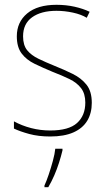

<svg xmlns="http://www.w3.org/2000/svg" viewBox="-20 -558 444 799"><path d="M362 -130Q362 -87 343 -55.5Q324 -24 285.5 -7Q247 10 189 10Q140 10 101.5 -0.5Q63 -11 38 -23V-53Q71 -35 109.5 -25Q148 -15 189 -15Q266 -15 300.5 -46Q335 -77 335 -131Q335 -168 317.5 -191Q300 -214 269 -229Q238 -244 199 -259Q158 -276 124 -292.5Q90 -309 70 -335.5Q50 -362 50 -407Q50 -466 93 -502Q136 -538 215 -538Q255 -538 290.5 -530Q326 -522 353 -509L341 -484Q318 -498 283.5 -505.5Q249 -513 215 -513Q151 -513 113.5 -486Q76 -459 76 -407Q76 -370 93 -349Q110 -328 140 -313.5Q170 -299 207 -284Q247 -268 282.5 -250.5Q318 -233 340 -205.5Q362 -178 362 -130ZM240 68Q234 93 225.5 119.5Q217 146 206 171.5Q195 197 181 221H165V214Q173 197 182.5 169Q192 141 200 111.5Q208 82 210 61H240Z"/></svg>

Font: Noto Sans Khmer SemiCondensed Thin
Style: Regular
Weight: 250
Width: 4
Designer: Danh Hong and the Monotype Design Team
Foundry: Monotype Imaging Inc.
Version: Version 2.004